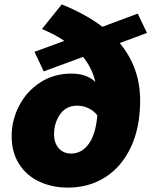

<svg xmlns="http://www.w3.org/2000/svg" viewBox="-20 -841 689 874"><path d="M33 -222Q33 -293 66.5 -358.5Q100 -424 162 -465Q224 -506 305 -506Q375 -506 414 -468Q399 -532 358 -582L179 -516L137 -605L273 -655Q230 -684 171 -709L261 -821Q370 -777 446 -719L607 -779L649 -691L525 -645Q618 -533 618 -383Q618 -261 576 -171.5Q534 -82 459.5 -34.5Q385 13 289 13Q217 13 158.5 -14.5Q100 -42 66.5 -95Q33 -148 33 -222ZM304 -142Q352 -142 384 -186Q416 -230 423 -316Q407 -337 382.5 -348.5Q358 -360 331 -360Q281 -360 253.5 -320.5Q226 -281 226 -230Q226 -190 247.5 -166Q269 -142 304 -142Z"/></svg>

Font: Nebula Sans Black
Style: Regular
Weight: 900
Italic angle: -9°
Designer: Paul D. Hunt for Adobe (as Source Sans)
Foundry: Nebula Entertainment & Broadcasting LLC
Version: Version 1.010